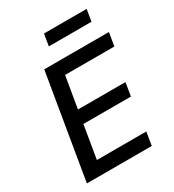

<svg xmlns="http://www.w3.org/2000/svg" viewBox="-207 -997 1014 1116"><g transform="rotate(-30 300.0 -439.5)"><path d="M479.4 0 494 -88.8H162.3L199.2 -309.3H518.1L532.7 -398.1H213.8L249.6 -609.4H580.3L594.8 -698.2H160.9L44 0ZM250.7 -800.4H536.9L550.1 -879.3H263.8Z"/></g></svg>

Font: Margiela Mono Italic Medium It
Style: Regular
Weight: 500
Designer: Mike Abbink, Paul van der Laan, Pieter van Rosmalen
Foundry: Bold Monday
Version: Version 2.003 2021